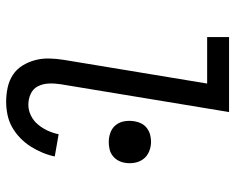

<svg xmlns="http://www.w3.org/2000/svg" viewBox="-92 -684 783 640"><g transform="rotate(90 300.0 -363.5)"><path d="M319 8Q295 8 271.5 3Q248 -2 229 -14.5Q210 -27 198 -46.5Q186 -66 180 -88.5Q174 -111 174.5 -135Q175 -159 179 -184L258 -662H103V-735H353L260 -172Q257 -152 258 -133Q259 -114 267 -98Q275 -82 292 -74Q309 -66 329 -66Q347 -66 364.5 -74.5Q382 -83 394.5 -98Q407 -113 415 -130.5Q423 -148 427 -167L501 -154Q497 -134 488.5 -113.5Q480 -93 468 -74Q456 -55 439.5 -39Q423 -23 403.5 -12Q384 -1 362 3.5Q340 8 319 8ZM453 -334Q436 -334 420.5 -340Q405 -346 395.5 -358.5Q386 -371 383.5 -387.5Q381 -404 384 -421Q386 -433 391.5 -443.5Q397 -454 407 -461.5Q417 -469 429 -472Q441 -475 452 -475Q469 -475 484.5 -468.5Q500 -462 509.5 -449.5Q519 -437 522 -420.5Q525 -404 522 -387Q520 -375 514 -364.5Q508 -354 498 -346.5Q488 -339 476 -336.5Q464 -334 453 -334Z"/></g></svg>

Font: Iosevka HT Extended
Style: Italic
Weight: 400
Width: 7
Italic angle: -9°
Monospace: yes
Designer: Belleve Invis
Foundry: Belleve Invis
Version: Version 32.3.0; ttfautohint (v1.8.4)